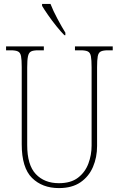

<svg xmlns="http://www.w3.org/2000/svg" viewBox="-20 -951 608 981"><path d="M281 10Q196 10 143.5 -42Q91 -94 91 -214V-608Q91 -646 87.5 -664Q84 -682 72 -688Q60 -694 35 -694H11V-714H204V-694H175Q150 -694 138.5 -688Q127 -682 123 -663.5Q119 -645 119 -606V-210Q119 -108 163 -61.5Q207 -15 281 -15Q342 -15 378.5 -43Q415 -71 431.5 -115Q448 -159 448 -207V-607Q448 -645 444.5 -663.5Q441 -682 429 -688Q417 -694 392 -694H363V-714H556V-694H532Q507 -694 495 -688Q483 -682 479.5 -663.5Q476 -645 476 -607V-205Q476 -147 455 -98Q434 -49 391 -19.5Q348 10 281 10ZM309 -771Q291 -789 268 -817.5Q245 -846 225 -875Q205 -904 195 -921V-931H238Q251 -897 273.5 -855Q296 -813 314 -784V-771Z"/></svg>

Font: Noto Serif Sinhala Condensed Thin
Style: Regular
Weight: 100
Width: 3
Designer: Jelle Bosma - Monotype Design Team
Foundry: Monotype Imaging Inc.
Version: Version 2.007; ttfautohint (v1.8.4.7-5d5b)